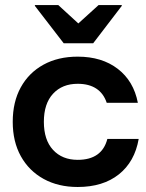

<svg xmlns="http://www.w3.org/2000/svg" viewBox="-20 -736 582 766"><path d="M290 10Q212.5 10 154.2 -22.1Q95.8 -54.2 63.3 -112.5Q30.8 -170.8 30.8 -250Q30.8 -329.2 62.9 -387.5Q95 -445.8 153.3 -477.9Q211.7 -510 290 -510Q386.7 -510 450 -461.2Q513.3 -412.5 530 -325.8H405.8Q393.3 -363.3 364.2 -382.5Q335 -401.7 290 -401.7Q228.3 -401.7 191.7 -362.1Q155 -322.5 155 -250Q155 -177.5 191.7 -137.9Q228.3 -98.3 290 -98.3Q386.7 -98.3 408.3 -181.7H533.3Q517.5 -90.8 454.2 -40.4Q390.8 10 290 10ZM234.2 -563.3 119.2 -712.5V-715.8H212.5L292.5 -642.5L373.3 -715.8H465.8V-712.5L351.7 -563.3Z"/></svg>

Font: Funnel Display SemiBold
Style: Regular
Weight: 600
Designer: NORD ID, Kristian Moeller
Foundry: Dicotype
Version: Version 1.000